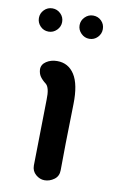

<svg xmlns="http://www.w3.org/2000/svg" viewBox="-86 -787 512 846"><g transform="rotate(10 170.0 -364.0)"><path d="M27 -688Q27 -709 42 -724.5Q57 -740 79 -740Q100 -740 115.5 -725Q131 -710 131 -688Q131 -667 115.5 -651.5Q100 -636 79 -636Q57 -636 42 -651.5Q27 -667 27 -688ZM209 -688Q209 -709 224.5 -724.5Q240 -740 261 -740Q283 -740 298 -725Q313 -710 313 -688Q313 -667 298 -651.5Q283 -636 261 -636Q240 -636 224.5 -651.5Q209 -667 209 -688ZM118 -44 123 -339Q125 -393 107 -408Q90 -421 81 -434Q72 -447 71 -466Q71 -488 91.5 -501.5Q112 -515 140 -515Q190 -515 217.5 -472Q245 -429 243 -341Q238 -134 238 -44Q238 -17 218 -2.5Q198 12 175 12Q154 12 136 -3.5Q118 -19 118 -44Z"/></g></svg>

Font: Tsukimi Rounded
Style: Bold
Weight: 700
Designer: Takashi Funayama
Foundry: Takashi Funayama
Version: Version 1.032; ttfautohint (v1.8.3)